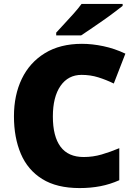

<svg xmlns="http://www.w3.org/2000/svg" viewBox="-20 -947 689 977"><path d="M395 -566Q327 -566 288 -510Q249 -454 249 -354Q249 -253 288 -200.5Q327 -148 406 -148Q453 -148 497.5 -161Q542 -174 587 -193V-30Q540 -9 490.5 0.5Q441 10 385 10Q269 10 195 -36Q121 -82 86 -164.5Q51 -247 51 -355Q51 -463 91 -546Q131 -629 208.5 -676.5Q286 -724 397 -724Q449 -724 506 -712Q563 -700 618 -674L559 -522Q520 -541 480 -553.5Q440 -566 395 -566ZM604 -917Q586 -903 559 -882.5Q532 -862 501 -840.5Q470 -819 441.5 -799.5Q413 -780 393 -767H266V-781Q283 -800 307 -825.5Q331 -851 355 -878Q379 -905 395 -927H604Z"/></svg>

Font: Noto Sans Gujarati UI Black
Style: Regular
Weight: 900
Designer: Jelle Bosma - Monotype Design Team, Universal Thirst
Foundry: Monotype Imaging Inc.
Version: Version 2.106; ttfautohint (v1.8.4.7-5d5b)